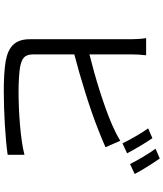

<svg xmlns="http://www.w3.org/2000/svg" viewBox="57 -922 885 1040"><g transform="rotate(90 500.0 -401.5)"><path d="M728 -784 675 -761C702 -723 736 -663 756 -622L810 -647C789 -687 753 -748 728 -784ZM838 -824 785 -801C813 -763 846 -707 868 -663L922 -688C903 -725 864 -787 838 -824ZM279 -750H186C190 -727 192 -693 192 -669C192 -616 192 -216 192 -119C192 -38 235 -3 312 11C353 18 413 21 472 21C581 21 731 13 818 0V-91C735 -69 582 -59 476 -59C427 -59 375 -62 344 -67C295 -77 274 -90 274 -141V-361C398 -393 571 -446 683 -491C713 -502 749 -518 777 -530L742 -610C714 -593 684 -578 654 -565C550 -520 392 -472 274 -443V-669C274 -697 276 -727 279 -750Z"/></g></svg>

Font: Source Han Sans JP
Style: Regular
Weight: 400
Designer: Ryoko NISHIZUKA 西塚涼子 (kana, bopomofo & ideographs); Paul D. Hunt (Latin, Greek & Cyrillic); Sandoll Communications 산돌커뮤니
Foundry: Adobe
Version: Version 2.004;hotconv 1.0.118;makeotfexe 2.5.65603